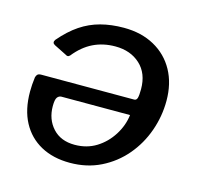

<svg xmlns="http://www.w3.org/2000/svg" viewBox="-86 -630 754 731"><g transform="rotate(15 291.0 -265.0)"><path d="M316 -540Q385 -540 436.5 -511.5Q488 -483 516 -432Q544 -381 544 -313Q544 -252 523.5 -194Q503 -136 464 -90Q425 -44 370.5 -17Q316 10 249 10Q183 10 134.5 -16.5Q86 -43 59.5 -92.5Q33 -142 33 -213Q33 -227 34 -241Q35 -255 37 -270Q39 -278 43.5 -282Q48 -286 58 -286H424Q433 -286 436 -296.5Q439 -307 439 -331Q439 -393 401 -428Q363 -463 303 -463Q255 -463 216 -444Q177 -425 145 -385Q140 -380 135.5 -380.5Q131 -381 127 -384L79 -408Q66 -415 75 -428Q110 -469 146.5 -493.5Q183 -518 225 -529Q267 -540 316 -540ZM154 -225Q144 -225 137.5 -216.5Q131 -208 131 -182Q131 -130 162.5 -95.5Q194 -61 249 -61Q297 -61 334 -84Q371 -107 395 -145Q419 -183 424 -225Z"/></g></svg>

Font: Libre Franklin Medium
Style: Italic
Weight: 500
Italic angle: -8°
Designer: Pablo Impallari, Rodrigo Fuenzalida, Nhung Nguyen
Foundry: Impallari Type
Version: Version 3.000